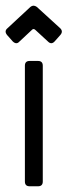

<svg xmlns="http://www.w3.org/2000/svg" viewBox="-25 -651 237 671"><path d="M1 -552.2 81.5 -627Q91.8 -635.3 103.5 -627L185.5 -552.2Q196.8 -541 185.5 -528.3L166 -506.3Q154.8 -494.1 143.1 -505.4L98.1 -546.9Q91.8 -552.2 86.9 -546.9L42.5 -505.4Q32.2 -494.1 19.5 -506.3L0 -528.3Q-11.2 -542 1 -552.2ZM62 -16.6V-421.4Q62 -438 78.6 -438H107.9Q124.5 -438 124.5 -421.4V-16.6Q124.5 0 107.9 0H78.6Q62 0 62 -16.6Z"/></svg>

Font: GOSTRUS
Style: type_B
Weight: 400
Designer: Юрий и Татьяна Кривогуз
Version: Version 02.00